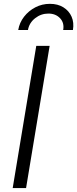

<svg xmlns="http://www.w3.org/2000/svg" viewBox="-20 -962 395 982"><path d="M233.9 -727.5 113.3 0H44.9L165.5 -727.5ZM235.4 -942.4Q275.4 -942.4 304.2 -924.6Q333 -906.7 346.2 -876.5Q359.4 -846.2 353 -808.6H303.2Q309.6 -845.2 287.1 -868.9Q264.6 -892.6 227.5 -892.6Q189.9 -892.6 159.7 -868.9Q129.4 -845.2 123 -808.6H73.2Q79.6 -846.2 103 -876.5Q126.5 -906.7 160.9 -924.6Q195.3 -942.4 235.4 -942.4Z"/></svg>

Font: Inter 20pt Light
Style: Italic
Weight: 300
Italic angle: -9.3988°
Version: Version 4.001;git-66647c0bb